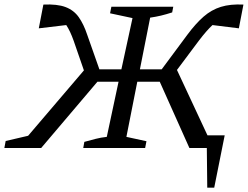

<svg xmlns="http://www.w3.org/2000/svg" viewBox="-40 -679 1137 881"><path d="M-20 0 -14 -32 89 -56 345 -356 298 -492Q282 -537 264 -564L138 -549L159 -658Q223 -661 261 -646.5Q299 -632 321.5 -600Q344 -568 360 -520L416 -361H517L568 -596L465 -618L471 -648H755L750 -622Q722 -613 699 -607.5Q676 -602 649 -598L602 -361H702L820 -520Q858 -571 894 -602.5Q930 -634 973.5 -647.5Q1017 -661 1077 -658L1056 -549L935 -564Q908 -539 873 -493L772 -358L912 -58H991L943 182H911L909 0H829L693 -304H590L540 -51L632 -31L626 0H342L347 -28Q376 -36 399.5 -42Q423 -48 450 -51L504 -304H407L149 0Z"/></svg>

Font: Piazzolla
Style: Italic
Weight: 400
Italic angle: -11.3°
Designer: Juan Pablo del Peral
Foundry: Huerta Tipografica
Version: Version 1.330